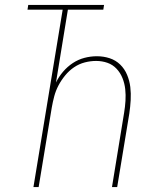

<svg xmlns="http://www.w3.org/2000/svg" viewBox="-20 -755 640 775"><path d="M115 0 233 -716H91L94 -735H400L397 -716H254L206 -422Q217 -445 234.5 -465.5Q252 -486 274 -500.5Q296 -515 321 -521.5Q346 -528 371 -528Q398 -528 422.5 -520Q447 -512 465 -494.5Q483 -477 493 -453Q503 -429 506 -403.5Q509 -378 507.5 -351Q506 -324 502 -297L453 0H432L481 -300Q485 -324 486.5 -348Q488 -372 485.5 -395Q483 -418 474.5 -439.5Q466 -461 450.5 -477.5Q435 -494 413.5 -501.5Q392 -509 368 -509Q345 -509 322 -503Q299 -497 279 -483.5Q259 -470 243 -450.5Q227 -431 216 -410Q205 -389 199 -366.5Q193 -344 189 -321L136 0Z"/></svg>

Font: Iosevka Thin Extended Oblique
Style: Regular
Weight: 100
Width: 7
Italic angle: -9°
Monospace: yes
Designer: Belleve Invis
Foundry: Belleve Invis
Version: Version 32.5.0; ttfautohint (v1.8.4)